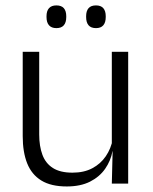

<svg xmlns="http://www.w3.org/2000/svg" viewBox="-20 -679 565 710"><path d="M64 -487.5H125V-181.5Q125 -138.5 136.8 -106.8Q148.5 -75 175.5 -57.8Q202.5 -40.5 248 -40.5Q290.5 -40.5 321.2 -56.8Q352 -73 371.2 -101.2Q390.5 -129.5 397 -164.5L409.5 -120H396Q389.5 -84.5 368.8 -54.8Q348 -25 312.8 -7.2Q277.5 10.5 227 10.5Q168.5 10.5 132.8 -11.5Q97 -33.5 80.5 -75Q64 -116.5 64 -175.5ZM393.5 -487.5H454V0H393.5L396.5 -120.5L393.5 -123.5ZM188.5 -575Q170.5 -575 161.2 -585.5Q152 -596 152 -616V-619Q152 -638.5 161.2 -648.8Q170.5 -659 188.5 -659Q207 -659 216 -648.8Q225 -638.5 225 -619V-616Q225 -596 216 -585.5Q207 -575 188.5 -575ZM335 -575Q316.5 -575 307.5 -585.5Q298.5 -596 298.5 -616V-619Q298.5 -638.5 307.5 -648.8Q316.5 -659 335 -659Q353 -659 362 -648.8Q371 -638.5 371 -619V-616Q371 -596 362 -585.5Q353 -575 335 -575Z"/></svg>

Font: Anek Devanagari Medium Light
Style: Regular
Weight: 300
Version: Version 1.003